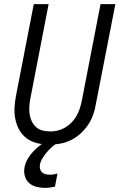

<svg xmlns="http://www.w3.org/2000/svg" viewBox="-20 -690 590 932"><path d="M221 12Q191 12 162.5 5.5Q134 -1 111.5 -17Q89 -33 75 -57Q61 -81 55 -109Q49 -137 50.5 -167Q52 -197 58 -227L144 -670H216L128 -215Q124 -195 122.5 -175.5Q121 -156 123.5 -137.5Q126 -119 133.5 -102.5Q141 -86 154 -74Q167 -62 185 -57Q203 -52 223 -52Q241 -52 259 -56Q277 -60 294.5 -70Q312 -80 326 -94Q340 -108 350 -125Q360 -142 366 -159.5Q372 -177 376 -195L468 -670H540L445 -183Q441 -158 432 -132.5Q423 -107 407.5 -84Q392 -61 370.5 -41.5Q349 -22 324.5 -10Q300 2 273.5 7Q247 12 221 12ZM197 222Q176 222 155.5 216.5Q135 211 120.5 197.5Q106 184 100.5 164Q95 144 99 122Q103 101 115 80.5Q127 60 143.5 43Q160 26 179 12Q198 -2 219 -12H267L265 0Q249 9 235 21Q221 33 209 47Q197 61 187 77Q177 93 174 109Q172 120 174.5 130Q177 140 184 146.5Q191 153 201 155.5Q211 158 221 158Q231 158 240.5 156.5Q250 155 259 152L247 216Q234 219 222 220.5Q210 222 197 222Z"/></svg>

Font: Lode
Style: Italic
Weight: 400
Italic angle: -11°
Monospace: yes
Designer: Belleve Invis
Foundry: Belleve Invis
Version: Version 29.2.0; ttfautohint (v1.8.3)